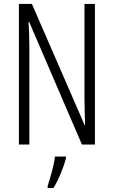

<svg xmlns="http://www.w3.org/2000/svg" viewBox="-20 -734 577 975"><path d="M462 0H396L128 -623H125Q127 -592 128 -560.5Q129 -529 129 -493V0H76V-714H142L410 -98H412Q411 -137 410 -172.5Q409 -208 409 -234V-714H462ZM315 71Q305 107 288 148Q271 189 251 221H222V210Q228 192 236 164.5Q244 137 250.5 109Q257 81 259 61H315Z"/></svg>

Font: Noto Sans Gurmukhi ExtraCondensed Light
Style: Regular
Weight: 300
Width: 2
Designer: Jelle Bosma - Monotype Design Team
Foundry: Monotype Imaging Inc.
Version: Version 2.004; ttfautohint (v1.8.4.7-5d5b)